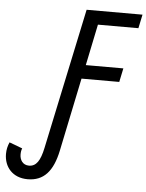

<svg xmlns="http://www.w3.org/2000/svg" viewBox="-141 -763 804 1054"><g transform="rotate(5 261.0 -236.5)"><path d="M51 241C140 241 190 184 214 69L298 -335H506L522 -411H315L362 -638H585L601 -714H293L129 61C114 133 92 166 52 166C18 166 1 139 1 109C1 95 3 84 7 75L-65 48C-74 68 -79 89 -79 113C-79 184 -32 241 51 241Z"/></g></svg>

Font: Noto Sans SemiCondensed
Style: Italic
Weight: 400
Width: 4
Italic angle: -12°
Designer: Monotype Design Team
Foundry: Monotype Imaging Inc.
Version: Version 2.013